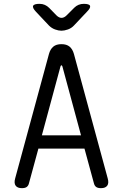

<svg xmlns="http://www.w3.org/2000/svg" viewBox="-20 -970 640 1000"><path d="M198 -265H402L305 -624Q303 -630 300 -630Q297 -630 295 -624ZM469 -16 420 -196H180L131 -16Q128 -3 119.5 3.5Q111 10 94 10Q71 10 61.5 -3Q52 -16 59 -41L235 -689Q242 -714 257.5 -727Q273 -740 300 -740Q327 -740 342.5 -727Q358 -714 365 -689L541 -41Q548 -16 538.5 -3Q529 10 506 10Q489 10 480.5 3.5Q472 -3 469 -16ZM186 -950Q201 -950 213.5 -944.5Q226 -939 236 -929L274 -890Q287 -877 300.5 -877Q314 -877 327 -890L367 -930Q377 -940 389.5 -945Q402 -950 416 -950Q445 -950 449 -939.5Q453 -929 433 -909L365 -837Q352 -823 333.5 -816.5Q315 -810 300 -810Q285 -810 267 -816.5Q249 -823 235 -837L168 -908Q148 -929 152.5 -939.5Q157 -950 186 -950Z"/></svg>

Font: Maple Mono Light
Style: Regular
Weight: 300
Monospace: yes
Designer: subframe7536
Version: Version 7.000